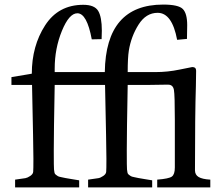

<svg xmlns="http://www.w3.org/2000/svg" viewBox="-20 -819 959 839"><path d="M703 -449 636 -448H538Q534 -238 534 -162Q534 -86 535 -78.5Q536 -71 537 -65Q538 -59 543 -55.5Q548 -52 551.5 -49.5Q555 -47 566 -45Q577 -43 585 -41Q593 -39 611.5 -36.5Q630 -34 645 -31V0H365V-34Q401 -39 410 -40.5Q419 -42 431 -50Q443 -58 444 -68Q445 -78 445 -125Q445 -172 439 -448H219Q215 -238 215 -162Q215 -86 216 -78.5Q217 -71 218 -65Q219 -59 224 -55.5Q229 -52 232.5 -49.5Q236 -47 247 -45Q258 -43 266 -41Q274 -39 292.5 -36.5Q311 -34 326 -31V0H46V-34Q82 -39 91 -40.5Q100 -42 112 -50Q124 -58 125 -68Q126 -78 126 -125Q126 -172 120 -448H30V-482L119 -497Q119 -618 177 -708Q235 -798 344 -798Q393 -798 409 -771.5Q425 -745 425 -685L424 -648L381 -647Q360 -761 318 -761Q282 -761 250.5 -684Q219 -607 219 -519V-504H438Q442 -799 693 -799Q760 -799 779 -779.5Q798 -760 798 -709L797 -649L754 -645Q732 -763 669 -763Q618 -763 585.5 -711.5Q553 -660 543 -598Q538 -567 538 -504H659Q713 -504 765 -515Q817 -526 820 -526Q837 -526 837 -510Q837 -498 836 -444Q832 -320 832 -75Q832 -55 848 -45.5Q864 -36 899 -34V0H667V-34Q718 -38 731 -47.5Q744 -57 744 -87V-295Q744 -403 740 -426Q736 -449 715 -449Z"/></svg>

Font: Prociono
Style: Regular
Weight: 400
Designer: Barry Schwartz
Foundry: The Crud Factory
Version: Version 2.301